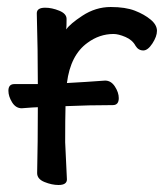

<svg xmlns="http://www.w3.org/2000/svg" viewBox="-20 -512 470 548"><path d="M147 16Q128 16 107 7.5Q86 -1 86 -18Q88 -106 88 -206Q80 -206 42 -203Q25 -203 14.5 -220Q4 -237 4 -253Q4 -272 21 -272H88Q88 -370 85 -474Q85 -490 109 -490Q128 -490 149 -481.5Q170 -473 170 -458Q170 -436 169 -428Q180 -444 215 -467Q253 -492 296 -492Q338 -492 365 -481.5Q392 -471 410 -456Q428 -441 428 -424Q428 -408 415 -388Q402 -368 389 -368Q375 -368 367 -381Q358 -398 338 -406.5Q318 -415 304 -415Q264 -415 230 -390Q181 -355 171 -275Q226 -278 280 -282Q297 -282 308 -265Q319 -248 319 -232Q319 -212 302 -212Q234 -212 167 -209Q166 -174 166 -106L171 0Q171 16 147 16Z"/></svg>

Font: LXGW WenKai TC
Style: Bold
Weight: 700
Designer: LXGW / Fontworks Inc.
Foundry: LXGW / Fontworks Inc.
Version: Version 1.330;April 28, 2024